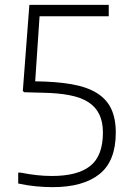

<svg xmlns="http://www.w3.org/2000/svg" viewBox="-20 -760 547 791"><path d="M197 11Q164 11 127.5 7.5Q91 4 55 -4V-49H64Q99 -42 131 -38.5Q163 -35 194 -35Q300 -35 352 -76.5Q404 -118 404 -214Q404 -258 389 -289Q374 -320 343.5 -339.5Q313 -359 265.5 -368Q218 -377 154 -378L80 -380L74 -385L101 -740H428V-693H143L125 -425Q212 -424 275 -413Q338 -402 378.5 -377Q419 -352 438 -312Q457 -272 457 -214Q457 -96 389.5 -42.5Q322 11 197 11Z"/></svg>

Font: Encode Sans Normal
Style: ExtraLight
Weight: 200
Designer: Pablo Impallari, Andres Torresi
Foundry: Pablo Impallari, Andres Torresi
Version: Version 1.000; ttfautohint (v1.00) -l 8 -r 50 -G 200 -x 14 -